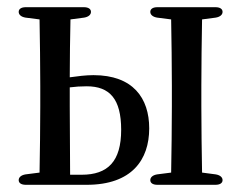

<svg xmlns="http://www.w3.org/2000/svg" viewBox="-20 -527 678 534"><path d="M207 -41H175L174 -231V-284C189 -286 205 -287 221 -287C285 -287 317 -252 317 -166C317 -78 280 -41 207 -41ZM52 -13H221C347 -13 395 -83 395 -170C395 -254 350 -318 240 -318C218 -318 196 -315 174 -312C174 -362 175 -428 176 -473L214 -478C226 -480 233 -486 233 -494C233 -502 226 -507 213 -507H52C39 -507 32 -502 32 -494C32 -486 39 -480 51 -478L90 -473C91 -420 92 -341 92 -289V-231C92 -179 91 -100 90 -47L51 -42C39 -40 32 -34 32 -26C32 -18 39 -13 52 -13ZM418 -13H579C592 -13 599 -18 599 -26C599 -34 592 -40 580 -42L542 -47C541 -100 540 -179 540 -231V-289C540 -341 541 -420 542 -473L580 -478C592 -480 599 -486 599 -494C599 -502 592 -507 579 -507H418C405 -507 398 -502 398 -494C398 -486 405 -480 417 -478L456 -473C457 -420 458 -341 458 -289V-231C458 -179 457 -100 456 -47L417 -42C405 -40 398 -34 398 -26C398 -18 405 -13 418 -13Z"/></svg>

Font: 寒蝉锦书宋 CompactLight
Style: Bold
Weight: 400
Width: 4
Designer: 寒蝉锦书宋{Warren} 思源宋体{Ryoko NISHIZUKA 西塚涼子 (kana & ideographs); Frank Grießhammer (Latin, Greek & Cyrillic); Wenlong ZHANG 
Foundry: Adobe & ChillType
Version: Version 2.000;Glyphs 3.1.1 (3135)